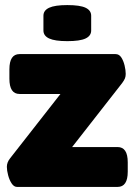

<svg xmlns="http://www.w3.org/2000/svg" viewBox="-20 -736 529 756"><path d="M47 0Q35 0 26 -13.5Q17 -27 12 -46Q7 -65 7 -79Q7 -97 20 -113L218 -366H57Q17 -366 17 -426V-463Q17 -523 57 -523H435Q449 -523 457.5 -510Q466 -497 470.5 -478.5Q475 -460 475 -445Q475 -435 472 -427.5Q469 -420 461 -409L264 -157H443Q483 -157 483 -97V-60Q483 0 443 0ZM245 -574Q196 -574 173.5 -584.5Q151 -595 151 -616V-674Q151 -695 173.5 -705.5Q196 -716 245 -716Q295 -716 317 -705.5Q339 -695 339 -674V-616Q339 -595 317 -584.5Q295 -574 245 -574Z"/></svg>

Font: Asap Black
Style: Regular
Weight: 900
Designer: Pablo Cosgaya
Foundry: Omnibus-Type
Version: Version 3.001; ttfautohint (v1.8.4.7-5d5b)